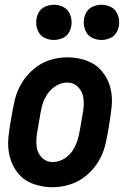

<svg xmlns="http://www.w3.org/2000/svg" viewBox="-20 -779 540 807"><path d="M206 -611Q187 -611 168.5 -619.5Q150 -628 141 -646.5Q132 -665 132 -685Q132 -705 141 -723.5Q150 -742 168.5 -750.5Q187 -759 206 -759Q226 -759 244.5 -750.5Q263 -742 272 -723.5Q281 -705 281 -685Q281 -665 272 -646.5Q263 -628 244.5 -619.5Q226 -611 206 -611ZM406 -611Q387 -611 368.5 -619.5Q350 -628 341 -646.5Q332 -665 332 -685Q332 -705 341 -723.5Q350 -742 368.5 -750.5Q387 -759 406 -759Q426 -759 444.5 -750.5Q463 -742 472 -723.5Q481 -705 481 -685Q481 -665 472 -646.5Q463 -628 444.5 -619.5Q426 -611 406 -611ZM201 8Q159 8 120 -6Q81 -20 56 -50.5Q31 -81 21 -120.5Q11 -160 15.5 -202.5Q20 -245 28 -287Q34 -324 42.5 -360Q51 -396 71 -429.5Q91 -463 122 -489Q153 -515 189 -526.5Q225 -538 263 -538H264Q306 -538 344.5 -524Q383 -510 408.5 -479.5Q434 -449 444 -409.5Q454 -370 449 -327.5Q444 -285 437 -243Q431 -206 422.5 -170Q414 -134 393.5 -100Q373 -66 342 -40.5Q311 -15 274 -3.5Q237 8 201 8ZM202 -98Q229 -98 253 -114Q277 -130 290.5 -154.5Q304 -179 310 -205Q316 -231 320 -257Q325 -284 329.5 -312Q334 -340 330.5 -367Q327 -394 308.5 -413Q290 -432 263 -432Q236 -432 212 -416Q188 -400 174 -375.5Q160 -351 154.5 -325Q149 -299 145 -273Q140 -246 135.5 -218Q131 -190 134 -163Q137 -136 155.5 -117Q174 -98 202 -98Z"/></svg>

Font: Iosevka SS08
Style: Bold Italic
Weight: 700
Italic angle: -10°
Monospace: yes
Designer: Belleve Invis
Foundry: Belleve Invis
Version: 2.1.0; ttfautohint (v1.8.2)